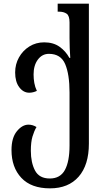

<svg xmlns="http://www.w3.org/2000/svg" viewBox="-20 -780 588 1052"><path d="M254 252Q151 252 97 194.5Q43 137 43 42Q43 -25 72.5 -61Q102 -97 136 -97Q159 -97 180 -84Q167 -62 158 -32Q149 -2 149 46Q149 111 172 154.5Q195 198 253 198Q310 198 335.5 151.5Q361 105 361 17V-273Q361 -373 337 -429Q313 -485 248 -485Q211 -485 187.5 -453.5Q164 -422 164 -372Q164 -348 168 -325.5Q172 -303 182 -282Q161 -272 140 -272Q108 -272 85.5 -302Q63 -332 63 -383Q63 -428 84 -465.5Q105 -503 141 -525.5Q177 -548 222 -548Q272 -548 306 -524Q340 -500 360 -463H365Q363 -487 362 -516.5Q361 -546 361 -572V-657Q361 -694 345 -705Q329 -716 304 -716H296V-760H467V7Q467 124 411 188Q355 252 254 252Z"/></svg>

Font: Noto Serif Georgian SemiCondensed Medium
Style: Regular
Weight: 500
Width: 4
Designer: Monotype Design Team, Akaki Razmadze
Foundry: Google LLC
Version: Version 2.003; ttfautohint (v1.8.4.7-5d5b)